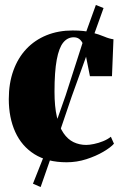

<svg xmlns="http://www.w3.org/2000/svg" viewBox="-20 -644 495 775"><path d="M249 11Q171 11 119.2 -21.5Q67.5 -54 41.5 -111.5Q15.5 -169 15.5 -244Q15.5 -308 34 -359.2Q52.5 -410.5 86.5 -446.5Q120.5 -482.5 168 -501.8Q215.5 -521 273 -521Q320 -521 350.2 -513Q380.5 -505 401 -496.2Q421.5 -487.5 438 -485.5L432 -336.5H343L321.5 -444.5Q318.5 -460.5 312.5 -471.5Q306.5 -482.5 298 -488Q289.5 -493.5 277.5 -493.5Q252.5 -493.5 235.2 -472.2Q218 -451 209 -402.8Q200 -354.5 200 -273.5Q200 -214 209.5 -173Q219 -132 236.2 -106.8Q253.5 -81.5 277 -70.2Q300.5 -59 328 -59Q341 -59 359.2 -62.8Q377.5 -66.5 396 -74Q414.5 -81.5 427.5 -92L440 -64Q427 -49 397.2 -31.5Q367.5 -14 328.8 -1.5Q290 11 249 11ZM144 111 113 97.5 172.5 -52.5 245 -259 325.5 -509 367 -624 398 -611.5 358 -500 269.5 -254.5 198.5 -45.5Z"/></svg>

Font: Merriweather 144pt Black
Style: Regular
Weight: 900
Version: Version 2.100